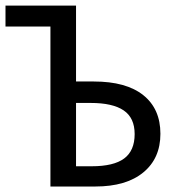

<svg xmlns="http://www.w3.org/2000/svg" viewBox="-20 -679 640 699"><path d="M256.8 -382.3H321.3Q439.5 -382.3 501.7 -332.5Q564 -282.7 564 -191.9Q564 -102.5 501.7 -51.3Q439.5 0 327.1 0H163.6V-582.5H0V-658.7H256.8ZM470.2 -190.9Q470.2 -250 430.2 -277.1Q390.1 -304.2 310.1 -304.2H256.8V-73.7H314Q394 -73.7 432.1 -102.1Q470.2 -130.4 470.2 -190.9Z"/></svg>

Font: Liberation Mono
Style: Regular
Weight: 400
Monospace: yes
Designer: Steve Matteson
Foundry: Ascender Corporation
Version: Version 2.1.5